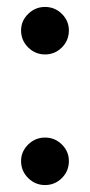

<svg xmlns="http://www.w3.org/2000/svg" viewBox="-20 -533 259 553"><path d="M40.7 -69.3Q40.7 -96.6 61.1 -116.7Q81.6 -136.8 109.8 -136.8Q138 -136.8 158.2 -116.8Q178.4 -96.9 178.4 -69.1Q178.4 -40.2 158.2 -20.1Q138 0 109.8 0Q81.6 0 61.1 -20.2Q40.7 -40.4 40.7 -69.3ZM40.7 -445.5Q40.7 -472.8 61.1 -492.9Q81.6 -513 109.8 -513Q138 -513 158.2 -493Q178.4 -473.1 178.4 -445.3Q178.4 -416.4 158.2 -396.3Q138 -376.2 109.8 -376.2Q81.6 -376.2 61.1 -396.4Q40.7 -416.6 40.7 -445.5Z"/></svg>

Font: Lineal Thin
Style: Regular
Weight: 200
Designer: Created by Frank Adebiaye with contributions from Anton Moglia & Ariel Martín Pérez
Created by Frank ADEBIAYE with FontF
Foundry: Velvetyne Type Foundry
Version: Version 2.000;Glyphs 3.2 (3227)